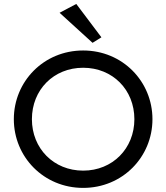

<svg xmlns="http://www.w3.org/2000/svg" viewBox="-20 -920 827 955"><path d="M440.4 -707 484.4 -734.4 359.4 -900.4 276.4 -856.4ZM393.6 -668.9C197.3 -668.9 48.8 -514.6 48.8 -327.1C48.8 -139.6 197.3 14.6 393.6 14.6C589.8 14.6 738.3 -139.6 738.3 -327.1C738.3 -514.6 589.8 -668.9 393.6 -668.9ZM393.6 -583C540 -583 648.4 -473.6 648.4 -327.1C648.4 -181.6 540 -71.3 393.6 -71.3C247.1 -71.3 138.7 -181.6 138.7 -327.1C138.7 -473.6 247.1 -583 393.6 -583Z"/></svg>

Font: Sen-gleads
Style: Regular
Weight: 400
Designer: Kosal Sen, Philatype
Foundry: Philatype
Version: Version 1.004; ttfautohint (v1.8.3)